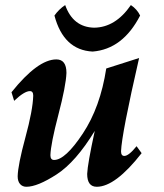

<svg xmlns="http://www.w3.org/2000/svg" viewBox="-20 -712 633 742"><path d="M354 9.8Q316.9 9.8 316.9 -40Q318.4 -78.1 346.2 -206.1Q272.9 -85.9 199 -38.1Q125 9.8 82 9.8Q66.9 9.8 57.6 -0.7Q48.3 -11.2 48.3 -30.8Q49.3 -74.7 78.1 -180.7Q106.9 -286.6 108.4 -342.3Q108.4 -359.9 95.7 -359.9Q74.2 -359.9 34.7 -322.3L24.4 -355.5Q126 -482.4 197.8 -482.4Q236.8 -482.4 236.8 -430.2Q234.9 -380.4 205.6 -268.6Q176.3 -156.7 174.8 -112.3Q174.8 -93.8 189 -93.8Q232.4 -93.8 300 -195.8Q367.7 -297.9 390.6 -447.3L517.6 -487.8Q450.2 -194.3 447.8 -127.4Q447.8 -109.4 460.4 -109.4Q477.5 -109.4 507.8 -147L527.3 -120.1Q425.8 9.8 354 9.8ZM337.9 -512.7Q225.6 -518.6 190.4 -651.9Q207.5 -676.3 231.9 -692.4Q262.2 -606.9 343.8 -605Q426.3 -606 485.8 -692.4Q509.8 -676.3 521.5 -651.9Q454.6 -522 337.9 -512.7Z"/></svg>

Font: Kelvinch
Style: Bold Italic
Weight: 700
Italic angle: -10°
Designer: Paul James Miller
Foundry: High-Logic / Made with FontCreator
Version: Version 3.30 September 23, 2016